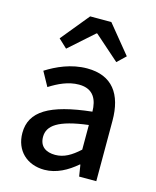

<svg xmlns="http://www.w3.org/2000/svg" viewBox="-124 -918 824 1016"><g transform="rotate(15 287.5 -410.5)"><path d="M217 13C283 13 342 -20 392 -63H395L405 0H499V-331C499 -477 436 -564 299 -564C211 -564 134 -528 77 -492L120 -414C167 -444 221 -470 279 -470C360 -470 383 -414 384 -350C155 -325 55 -264 55 -146C55 -49 122 13 217 13ZM252 -78C203 -78 166 -100 166 -154C166 -216 221 -257 384 -277V-142C339 -101 300 -78 252 -78ZM116 -680 163 -636 298 -756H302L438 -636L484 -680L358 -834H242Z"/></g></svg>

Font: Source Han Sans KR Medium
Style: Regular
Weight: 500
Designer: Ryoko NISHIZUKA (kana & ideographs); Paul D. Hunt (Latin, Greek & Cyrillic); Wenlong ZHANG (bopomofo); Sandoll Communica
Foundry: Adobe Systems Incorporated
Version: Version 1.001;PS 1.001;hotconv 1.0.78;makeotf.lib2.5.61930